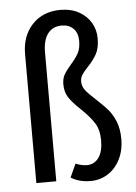

<svg xmlns="http://www.w3.org/2000/svg" viewBox="-54 -791 598 844"><g transform="rotate(-5 245.0 -368.5)"><path d="M397 -610Q397 -568 382.5 -541.5Q368 -515 342 -488Q325 -470 316.5 -457Q308 -444 308 -427Q308 -406 321.5 -388.5Q335 -371 364 -345Q395 -316 414.5 -294.5Q434 -273 448 -239.5Q462 -206 462 -161Q462 -109 441.5 -69.5Q421 -30 387 -9Q353 12 312 12Q261 12 225 -11L252 -70Q278 -59 302 -59Q334 -59 353.5 -85.5Q373 -112 373 -162Q373 -209 353 -240Q333 -271 295 -307Q262 -338 245.5 -362.5Q229 -387 229 -422Q229 -447 239 -464.5Q249 -482 269 -505Q292 -531 303.5 -552Q315 -573 315 -606Q315 -641 295.5 -660.5Q276 -680 244 -680Q204 -680 182.5 -651Q161 -622 161 -569V0H73V-569Q73 -649 120 -699Q167 -749 245 -749Q291 -749 325.5 -730Q360 -711 378.5 -679.5Q397 -648 397 -610Z"/></g></svg>

Font: Fira Sans Extra Condensed
Style: Regular
Weight: 400
Width: 1
Designer: Carrois Corporate & Edenspiekermann AG
Foundry: Carrois Corporate GbR & Edenspiekermann AG
Version: Version 4.203